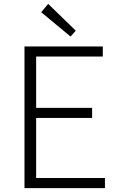

<svg xmlns="http://www.w3.org/2000/svg" viewBox="-20 -968 613 988"><path d="M106 0V-729H509V-677H166V-413H454V-361H166V-52H520V0ZM343 -780 192 -905 228 -948 370 -810Z"/></svg>

Font: Noto Sans SC Thin Light
Style: Regular
Weight: 300
Version: Version 2.004-H2;hotconv 1.0.118;makeotfexe 2.5.65603